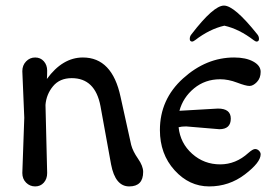

<svg xmlns="http://www.w3.org/2000/svg" viewBox="-20 -662 974 688"><path d="M143 -286 149 -42Q149 -21 137 -7.5Q125 6 106 6Q87 6 73.5 -7.5Q60 -21 60 -42L67 -240Q67 -240 60 -407Q60 -428 73.5 -442Q87 -456 106 -456Q125 -456 137 -442.5Q149 -429 149 -409Q149 -389 148 -379Q204 -456 277 -456Q382 -456 412 -315L450 -143Q456 -120 474.5 -93.5Q493 -67 493 -46Q493 6 443 6Q393 6 378 -73L340 -282Q321 -382 237 -382Q194 -382 170 -353Q146 -324 143 -286Z M766 -199 647 -209Q630 -209 620 -206Q626 -149 668.5 -111Q711 -73 769 -73Q825 -73 870 -114Q886 -128 894 -128Q902 -128 908 -122Q914 -116 914 -109Q914 -80 857.5 -37Q801 6 729.5 6Q658 6 605.5 -52Q553 -110 553 -196Q553 -306 636 -381Q719 -456 819 -456Q861 -456 887.5 -441.5Q914 -427 914 -404.5Q914 -382 900.5 -368Q887 -354 874 -354Q861 -354 829.5 -366Q798 -378 769 -378Q715 -378 675.5 -345.5Q636 -313 623 -265L761 -273Q807 -273 807 -237Q807 -199 766 -199ZM902 -539Q908 -532 908 -522.5Q908 -513 899 -513Q896 -513 889 -518Q837 -558 784 -570Q731 -558 679 -518Q672 -513 669 -513Q660 -513 660 -522.5Q660 -532 666 -539Q745 -642 782.5 -642Q820 -642 902 -539Z"/></svg>

Font: Macondo
Style: Regular
Weight: 400
Version: Version 2.001